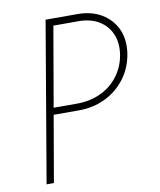

<svg xmlns="http://www.w3.org/2000/svg" viewBox="-80 -764 692 828"><g transform="rotate(-10 266.0 -350.0)"><path d="M176 -700 57 0H89L210 -700ZM189 -669H313Q367 -669 403.5 -647Q440 -625 457 -586Q474 -547 466 -495Q457 -442 426.5 -402.5Q396 -363 351 -342Q306 -321 250 -320H130L124 -290H250Q313 -290 365.5 -315.5Q418 -341 453 -387Q488 -433 498 -495Q507 -556 486 -601.5Q465 -647 421 -673.5Q377 -700 315 -700H195Z"/></g></svg>

Font: Jost ExtraLight
Style: Italic
Weight: 250
Italic angle: -5°
Version: Version 3.710